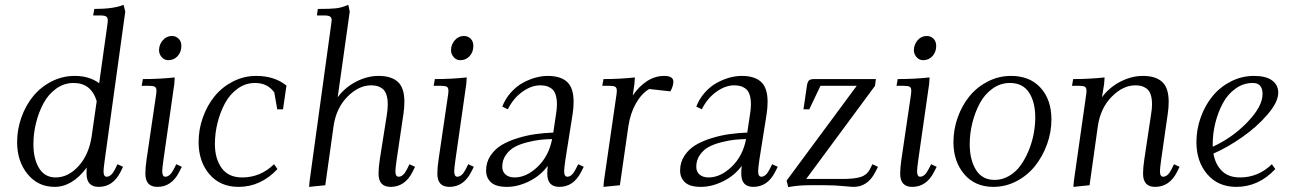

<svg xmlns="http://www.w3.org/2000/svg" viewBox="-20 -766 5360 794"><path d="M50.8 -178.2Q50.8 -231 68.6 -280.8Q86.4 -330.6 117.4 -368.4Q148.4 -406.2 193.4 -429.2Q238.3 -452.1 289.1 -452.1Q349.1 -452.1 390.1 -421.9L423.8 -662.1Q425.8 -675.8 425.8 -682.1Q425.8 -693.4 418.9 -697.8Q412.1 -702.1 395 -702.1H365.2L370.1 -729Q450.2 -729 491.2 -746.1L498 -717.8L413.1 -104Q408.2 -68.8 408.2 -58.1Q408.2 -35.2 420.9 -35.2Q439.9 -35.2 455.1 -64.9L465.8 -86.9L488.8 -76.2L478 -54.2Q446.8 6.8 388.2 6.8Q337.9 6.8 337.9 -47.9Q337.9 -64.5 338.9 -73.2Q278.8 6.8 206.1 6.8Q137.2 6.8 94 -46.1Q50.8 -99.1 50.8 -178.2ZM118.2 -169.9Q118.2 -108.4 141.8 -70.3Q165.5 -32.2 210 -32.2Q262.2 -32.2 304.7 -78.9Q347.2 -125.5 358.9 -201.2L379.9 -348.1Q356.9 -422.9 284.2 -422.9Q245.1 -422.9 212.6 -399.7Q180.2 -376.5 160.2 -339.4Q140.1 -302.2 129.2 -258.3Q118.2 -214.4 118.2 -169.9Z M565.9 -411.1 570.8 -439Q639.6 -439 702.6 -445.8L700.7 -418L655.8 -104Q650.9 -68.8 650.9 -58.1Q650.9 -35.2 663.6 -35.2Q682.6 -35.2 697.8 -64.9L709 -86.9L731.9 -76.2L720.7 -54.2Q689.5 6.8 630.9 6.8Q581.1 6.8 581.1 -47.9Q581.1 -71.8 585.9 -105L624 -363.8Q627 -380.9 627 -391.1Q627 -402.8 620.6 -407Q614.3 -411.1 596.7 -411.1ZM637.7 -558.1Q637.7 -581.5 653.1 -599.4Q668.5 -617.2 690.9 -617.2Q707 -617.2 718.5 -606.2Q730 -595.2 730 -576.2Q730 -551.3 714.8 -534.2Q699.7 -517.1 675.8 -517.1Q659.7 -517.1 648.7 -529.8Q637.7 -542.5 637.7 -558.1Z M801.3 -178.2Q801.3 -231 819.1 -280.8Q836.9 -330.6 867.9 -368.4Q898.9 -406.2 943.8 -429.2Q988.8 -452.1 1039.6 -452.1Q1115.2 -452.1 1164.6 -412.1L1150.4 -314H1126.5L1114.3 -383.8Q1086.4 -422.9 1034.7 -422.9Q995.6 -422.9 963.1 -399.7Q930.7 -376.5 910.6 -339.4Q890.6 -302.2 879.6 -258.3Q868.7 -214.4 868.7 -169.9Q868.7 -109.9 896.7 -71Q924.8 -32.2 981.4 -32.2Q1057.1 -32.2 1113.3 -86.9L1127.4 -66.9Q1058.6 6.8 966.3 6.8Q890.6 6.8 845.9 -45.7Q801.3 -98.1 801.3 -178.2Z M1258.3 6.8 1260.3 -17.1 1349.1 -662.1Q1351.6 -681.6 1351.6 -683.1Q1351.6 -693.4 1344.7 -697.8Q1337.9 -702.1 1320.3 -702.1H1290.5L1294.4 -729Q1348.1 -729 1370.6 -731.7Q1393.1 -734.4 1420.4 -746.1L1426.3 -717.8L1376.5 -363.8Q1406.7 -404.8 1452.9 -428.5Q1499 -452.1 1545.4 -452.1Q1598.1 -452.1 1625.2 -427.5Q1652.3 -402.8 1652.3 -345.2Q1652.3 -320.3 1648.4 -294.9L1620.1 -104Q1615.2 -68.8 1615.2 -58.1Q1615.2 -35.2 1628.4 -35.2Q1647.5 -35.2 1662.6 -64.9L1673.3 -86.9L1696.3 -76.2L1685.5 -54.2Q1654.3 6.8 1595.2 6.8Q1545.4 6.8 1545.4 -47.9Q1545.4 -71.8 1550.3 -105L1579.6 -290Q1583.5 -313 1583.5 -334Q1583.5 -358.9 1577.6 -375.5Q1571.8 -392.1 1560.8 -399.9Q1549.8 -407.7 1539.1 -410.4Q1528.3 -413.1 1514.2 -413.1Q1463.4 -413.1 1416.7 -366Q1370.1 -318.8 1359.4 -244.1L1325.2 0Z M1773.4 -411.1 1778.3 -439Q1847.2 -439 1910.2 -445.8L1908.2 -418L1863.3 -104Q1858.4 -68.8 1858.4 -58.1Q1858.4 -35.2 1871.1 -35.2Q1890.1 -35.2 1905.3 -64.9L1916.5 -86.9L1939.5 -76.2L1928.2 -54.2Q1897 6.8 1838.4 6.8Q1788.6 6.8 1788.6 -47.9Q1788.6 -71.8 1793.5 -105L1831.5 -363.8Q1834.5 -380.9 1834.5 -391.1Q1834.5 -402.8 1828.1 -407Q1821.8 -411.1 1804.2 -411.1ZM1845.2 -558.1Q1845.2 -581.5 1860.6 -599.4Q1876 -617.2 1898.4 -617.2Q1914.6 -617.2 1926 -606.2Q1937.5 -595.2 1937.5 -576.2Q1937.5 -551.3 1922.4 -534.2Q1907.2 -517.1 1883.3 -517.1Q1867.2 -517.1 1856.2 -529.8Q1845.2 -542.5 1845.2 -558.1Z M1990.2 -61Q1990.2 -94.7 2008.1 -121.8Q2025.9 -148.9 2053.7 -165.8Q2081.5 -182.6 2119.4 -194.3Q2157.2 -206.1 2193.6 -211.2Q2230 -216.3 2268.1 -217.8L2278.8 -290Q2283.2 -315.4 2283.2 -334Q2283.2 -358.9 2277.3 -375.5Q2271.5 -392.1 2260.5 -399.9Q2249.5 -407.7 2238.8 -410.4Q2228 -413.1 2213.9 -413.1Q2177.2 -413.1 2139.9 -386.2Q2102.5 -359.4 2080.1 -314L2057.1 -325.2Q2069.8 -357.9 2092.8 -383.5Q2115.7 -409.2 2142.3 -423.6Q2168.9 -438 2195.1 -445.1Q2221.2 -452.1 2245.1 -452.1Q2297.9 -452.1 2325 -427.5Q2352.1 -402.8 2352.1 -345.2Q2352.1 -320.3 2348.1 -294.9L2317.9 -104Q2313 -68.8 2313 -58.1Q2313 -35.2 2326.2 -35.2Q2344.7 -35.2 2359.9 -64.9L2371.1 -86.9L2394 -76.2L2382.8 -54.2Q2351.6 6.8 2293 6.8Q2243.2 6.8 2243.2 -47.9Q2243.2 -60.5 2245.1 -80.1Q2215.3 -39.6 2168.5 -16.4Q2121.6 6.8 2076.2 6.8Q2030.8 6.8 2010.5 -12Q1990.2 -30.8 1990.2 -61ZM2057.1 -76.2Q2057.1 -55.7 2071 -43.9Q2085 -32.2 2107.9 -32.2Q2157.2 -32.2 2203.4 -76.4Q2249.5 -120.6 2263.2 -190.9Q2237.8 -190.4 2215.1 -188Q2192.4 -185.5 2161.9 -178Q2131.3 -170.4 2109.6 -158.9Q2087.9 -147.5 2072.5 -126Q2057.1 -104.5 2057.1 -76.2Z M2470.7 -411.1 2475.6 -439Q2542.5 -439 2605.5 -445.8L2603.5 -418L2596.7 -371.1Q2622.1 -408.7 2655.5 -430.4Q2689 -452.1 2726.6 -452.1Q2764.6 -452.1 2764.6 -428.2Q2764.6 -410.2 2752.4 -388.2L2664.6 -397.9Q2632.8 -378.9 2609.9 -338.6Q2586.9 -298.3 2578.6 -244.1L2543.5 0L2475.6 6.8L2477.5 -17.1L2527.8 -363.8Q2530.8 -380.9 2530.8 -391.1Q2530.8 -402.8 2524.4 -407Q2518.1 -411.1 2500.5 -411.1Z M2792.5 -61Q2792.5 -94.7 2810.3 -121.8Q2828.1 -148.9 2856 -165.8Q2883.8 -182.6 2921.6 -194.3Q2959.5 -206.1 2995.8 -211.2Q3032.2 -216.3 3070.3 -217.8L3081.1 -290Q3085.4 -315.4 3085.4 -334Q3085.4 -358.9 3079.6 -375.5Q3073.7 -392.1 3062.7 -399.9Q3051.8 -407.7 3041 -410.4Q3030.3 -413.1 3016.1 -413.1Q2979.5 -413.1 2942.1 -386.2Q2904.8 -359.4 2882.3 -314L2859.4 -325.2Q2872.1 -357.9 2895 -383.5Q2918 -409.2 2944.6 -423.6Q2971.2 -438 2997.3 -445.1Q3023.4 -452.1 3047.4 -452.1Q3100.1 -452.1 3127.2 -427.5Q3154.3 -402.8 3154.3 -345.2Q3154.3 -320.3 3150.4 -294.9L3120.1 -104Q3115.2 -68.8 3115.2 -58.1Q3115.2 -35.2 3128.4 -35.2Q3147 -35.2 3162.1 -64.9L3173.3 -86.9L3196.3 -76.2L3185.1 -54.2Q3153.8 6.8 3095.2 6.8Q3045.4 6.8 3045.4 -47.9Q3045.4 -60.5 3047.4 -80.1Q3017.6 -39.6 2970.7 -16.4Q2923.8 6.8 2878.4 6.8Q2833 6.8 2812.7 -12Q2792.5 -30.8 2792.5 -61ZM2859.4 -76.2Q2859.4 -55.7 2873.3 -43.9Q2887.2 -32.2 2910.2 -32.2Q2959.5 -32.2 3005.6 -76.4Q3051.8 -120.6 3065.4 -190.9Q3040 -190.4 3017.3 -188Q2994.6 -185.5 2964.1 -178Q2933.6 -170.4 2911.9 -158.9Q2890.1 -147.5 2874.8 -126Q2859.4 -104.5 2859.4 -76.2Z M3232.9 -19 3522.9 -411.1H3373L3326.7 -314H3302.7L3316.9 -411.1Q3319.3 -427.2 3325.2 -433.1Q3331.1 -439 3347.7 -439H3602.1L3598.6 -411.1L3314 -25.9H3461.9Q3514.2 -25.9 3539.6 -34.2Q3564.9 -42.5 3576.7 -64.9L3587.9 -86.9L3610.8 -76.2L3599.6 -54.2Q3568.4 6.8 3509.8 6.8Q3501 6.8 3465.3 3.4Q3429.7 0 3391.6 0H3325.7Q3280.8 0 3239.7 7.8Z M3687.5 -411.1 3692.4 -439Q3761.2 -439 3824.2 -445.8L3822.3 -418L3777.3 -104Q3772.5 -68.8 3772.5 -58.1Q3772.5 -35.2 3785.2 -35.2Q3804.2 -35.2 3819.3 -64.9L3830.6 -86.9L3853.5 -76.2L3842.3 -54.2Q3811 6.8 3752.4 6.8Q3702.6 6.8 3702.6 -47.9Q3702.6 -71.8 3707.5 -105L3745.6 -363.8Q3748.5 -380.9 3748.5 -391.1Q3748.5 -402.8 3742.2 -407Q3735.8 -411.1 3718.3 -411.1ZM3759.3 -558.1Q3759.3 -581.5 3774.7 -599.4Q3790 -617.2 3812.5 -617.2Q3828.6 -617.2 3840.1 -606.2Q3851.6 -595.2 3851.6 -576.2Q3851.6 -551.3 3836.4 -534.2Q3821.3 -517.1 3797.4 -517.1Q3781.2 -517.1 3770.3 -529.8Q3759.3 -542.5 3759.3 -558.1Z M3922.9 -178.2Q3922.9 -231 3940.7 -280.8Q3958.5 -330.6 3989.5 -368.4Q4020.5 -406.2 4065.4 -429.2Q4110.4 -452.1 4161.1 -452.1Q4238.8 -452.1 4283.4 -402.8Q4328.1 -353.5 4328.1 -272Q4328.1 -219.2 4309.8 -168.9Q4291.5 -118.7 4260.3 -79.6Q4229 -40.5 4183.8 -16.8Q4138.7 6.8 4087.9 6.8Q4012.2 6.8 3967.5 -45.7Q3922.9 -98.1 3922.9 -178.2ZM3990.2 -169.9Q3990.2 -105.5 4015.9 -63.7Q4041.5 -22 4093.3 -22Q4125 -22 4152.8 -38.3Q4180.7 -54.7 4200 -81.3Q4219.2 -107.9 4233.4 -141.8Q4247.6 -175.8 4254.4 -211.2Q4261.2 -246.6 4261.2 -279.8Q4261.2 -344.7 4235.1 -383.8Q4209 -422.9 4156.2 -422.9Q4117.2 -422.9 4084.7 -399.7Q4052.2 -376.5 4032.2 -339.4Q4012.2 -302.2 4001.2 -258.3Q3990.2 -214.4 3990.2 -169.9Z M4413.1 -411.1 4418 -439Q4484.9 -439 4547.9 -445.8L4545.9 -418L4537.1 -363.8Q4567.4 -404.8 4613.5 -428.5Q4659.7 -452.1 4706.1 -452.1Q4758.8 -452.1 4785.9 -427.5Q4813 -402.8 4813 -345.2Q4813 -320.3 4809.1 -294.9L4781.7 -104Q4776.9 -68.8 4776.9 -58.1Q4776.9 -35.2 4790 -35.2Q4809.1 -35.2 4824.2 -64.9L4835 -86.9L4857.9 -76.2L4847.2 -54.2Q4815.9 6.8 4756.8 6.8Q4707 6.8 4707 -47.9Q4707 -71.8 4711.9 -105L4739.7 -290Q4744.1 -315.4 4744.1 -334Q4744.1 -358.9 4738.3 -375.5Q4732.4 -392.1 4721.4 -399.9Q4710.4 -407.7 4699.7 -410.4Q4689 -413.1 4674.8 -413.1Q4624 -413.1 4577.4 -366Q4530.8 -318.8 4520 -244.1L4485.8 0L4418.9 6.8L4420.9 -17.1L4470.2 -363.8Q4473.1 -380.9 4473.1 -391.1Q4473.1 -402.8 4466.8 -407Q4460.4 -411.1 4442.9 -411.1Z M4927.7 -178.2Q4927.7 -231 4945.6 -280.8Q4963.4 -330.6 4994.4 -368.4Q5025.4 -406.2 5070.3 -429.2Q5115.2 -452.1 5166 -452.1Q5215.3 -452.1 5240.7 -433.3Q5266.1 -414.6 5266.1 -382.8Q5266.1 -344.2 5222.2 -293Q5178.2 -241.7 5117.2 -199Q5056.2 -156.2 4998 -130.9Q5005.9 -85.9 5033.2 -59.1Q5060.5 -32.2 5107.9 -32.2Q5183.6 -32.2 5239.7 -86.9L5253.9 -66.9Q5185.1 6.8 5092.8 6.8Q5017.1 6.8 4972.4 -45.7Q4927.7 -98.1 4927.7 -178.2ZM4995.1 -159.2Q5076.7 -196.3 5138.9 -261.2Q5201.2 -326.2 5201.2 -377Q5201.2 -422.9 5161.1 -422.9Q5122.1 -422.9 5089.6 -399.7Q5057.1 -376.5 5037.1 -339.4Q5017.1 -302.2 5006.1 -258.3Q4995.1 -214.4 4995.1 -169.9Z"/></svg>

Font: Dihjauti
Style: Italic
Weight: 400
Italic angle: -9°
Designer: T. Christopher White
Version: Version 3.0.0